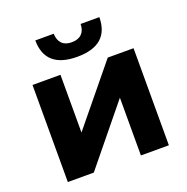

<svg xmlns="http://www.w3.org/2000/svg" viewBox="-133 -875 975 1000"><g transform="rotate(-20 355.0 -375.5)"><path d="M75 -538H230V-218L492 -538H635V0H480V-320L219 0H75ZM168 -751H270Q271 -716 289.5 -696.5Q308 -677 344 -677Q380 -677 399.5 -696.5Q419 -716 419 -751H523Q522 -596 345 -596Q169 -596 168 -751Z"/></g></svg>

Font: APTA Sans Regular
Style: Bold Italic
Weight: 700
Version: Version 7.200